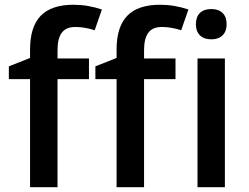

<svg xmlns="http://www.w3.org/2000/svg" viewBox="-20 -785 1045 805"><path d="M353 -453.1H221.2V0H106V-453.1H17.1V-506.8L106 -542V-577.1Q106 -672.9 150.9 -719Q195.8 -765.1 288.1 -765.1Q348.6 -765.1 407.2 -745.1L377 -658.2Q334.5 -671.9 295.9 -671.9Q256.8 -671.9 239 -647.7Q221.2 -623.5 221.2 -575.2V-540H353ZM715.8 -453.1H584V0H468.8V-453.1H379.9V-506.8L468.8 -542V-577.1Q468.8 -672.9 513.7 -719Q558.6 -765.1 650.9 -765.1Q711.4 -765.1 770 -745.1L739.7 -658.2Q697.3 -671.9 658.7 -671.9Q619.6 -671.9 601.8 -647.7Q584 -623.5 584 -575.2V-540H715.8ZM922.9 0H808.1V-540H922.9ZM801.3 -683.1Q801.3 -713.9 818.1 -730.5Q835 -747.1 866.2 -747.1Q896.5 -747.1 913.3 -730.5Q930.2 -713.9 930.2 -683.1Q930.2 -653.8 913.3 -637Q896.5 -620.1 866.2 -620.1Q835 -620.1 818.1 -637Q801.3 -653.8 801.3 -683.1Z"/></svg>

Font: f2_25842          
Style: Regular
Weight: 600
Foundry: Ascender Corporation
Version: Version 1.10